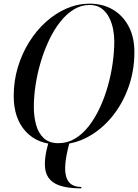

<svg xmlns="http://www.w3.org/2000/svg" viewBox="-20 -780 755 1050"><path d="M300 10Q185.5 10 120.2 -61.5Q55 -133 55 -255Q55 -337 77.5 -412Q100 -487 139.8 -550.5Q179.5 -614 232 -661Q284.5 -708 345.2 -734Q406 -760 470 -760Q541.5 -760 596.8 -727.8Q652 -695.5 683.5 -636Q715 -576.5 715 -495Q715 -392.5 682 -301.2Q649 -210 591.2 -140Q533.5 -70 458.5 -30Q383.5 10 300 10ZM425 250Q328.5 250 281.2 223.5Q234 197 227 141.8Q220 86.5 245 0Q272 7.5 302.5 7.5Q333 7.5 360 0Q341.5 68 337.5 114.8Q333.5 161.5 343 189.5Q352.5 217.5 373.2 230Q394 242.5 425 242.5ZM300 3Q348.5 3 390 -21.8Q431.5 -46.5 465.2 -89.8Q499 -133 525.2 -189Q551.5 -245 569.2 -307.5Q587 -370 596 -433.5Q605 -497 605 -555Q605 -586 598.5 -620.2Q592 -654.5 576.5 -684.8Q561 -715 535 -734Q509 -753 470 -753Q424 -753 383.5 -728.2Q343 -703.5 309 -660.2Q275 -617 248.5 -561Q222 -505 203.2 -442.5Q184.5 -380 174.8 -316.5Q165 -253 165 -195Q165 -144 177 -98.8Q189 -53.5 218.5 -25.2Q248 3 300 3Z"/></svg>

Font: Bodoni Moda 28pt
Style: Italic
Weight: 400
Italic angle: -13°
Designer: Owen Earl
Foundry: indestructible type
Version: Version 2.004